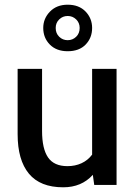

<svg xmlns="http://www.w3.org/2000/svg" viewBox="-20 -787 576 817"><path d="M476 -494V0H381L375 -43Q327 10 249 10Q151 10 103 -48Q55 -106 55 -216V-494H159V-230Q159 -154 184.5 -117Q210 -80 267 -80Q300 -80 327 -92.5Q354 -105 372 -129V-494ZM164 -668Q164 -708 192.5 -737.5Q221 -767 268 -767Q316 -767 344 -738Q372 -709 372 -668Q372 -626 344.5 -597.5Q317 -569 268 -569Q220 -569 192 -597.5Q164 -626 164 -668ZM319 -668Q319 -690 304 -704.5Q289 -719 268 -719Q247 -719 232 -704.5Q217 -690 217 -668Q217 -645 232 -630.5Q247 -616 268 -616Q289 -616 304 -630.5Q319 -645 319 -668Z"/></svg>

Font: Cabin Medium
Style: Regular
Weight: 500
Designer: Pablo Impallari
Foundry: Pablo Impallari. http://www.impallari.com Igino Marini. http://www.ikern.com
Version: Version 2.200